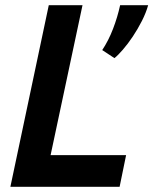

<svg xmlns="http://www.w3.org/2000/svg" viewBox="-20 -720 591 740"><path d="M441 0H150H20L168 -700H298L175 -122H466ZM551 -700Q543 -671 527 -639.5Q511 -608 492 -579.5Q473 -551 453.5 -528.5Q434 -506 421 -496L374 -527Q398 -563 415.5 -608.5Q433 -654 443 -700Z"/></svg>

Font: PT Sans
Style: Bold Italic
Weight: 700
Italic angle: -12°
Designer: A.Korolkova, O.Umpeleva, V.Yefimov
Foundry: ParaType Ltd
Version: Version 2.003W OFL